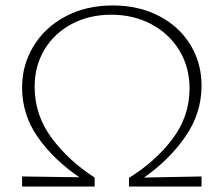

<svg xmlns="http://www.w3.org/2000/svg" viewBox="-20 -684 820 704"><path d="M508 -33 719 -37V0H453V-32Q549 -91 612 -174Q675 -257 675 -360Q675 -437 638 -498.5Q601 -560 535.5 -595Q470 -630 388 -630Q307 -630 243 -596Q179 -562 143 -502Q107 -442 107 -366Q107 -262 169.5 -178Q232 -94 327 -33V0H61V-37L271 -34Q177 -98 119 -180.5Q61 -263 61 -363Q61 -446 103 -515Q145 -584 220.5 -624Q296 -664 393 -664Q489 -664 563 -625.5Q637 -587 678 -520Q719 -453 719 -370Q719 -269 660 -183.5Q601 -98 508 -33Z"/></svg>

Font: Ysabeau SC Light
Style: Regular
Weight: 300
Designer: Christian Thalmann (Catharsis Fonts)
Version: Version 0.003